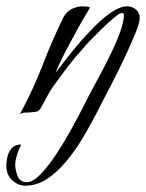

<svg xmlns="http://www.w3.org/2000/svg" viewBox="-98 -354 461 606"><path d="M-18 232Q-41 232 -59.5 215Q-78 198 -78 168Q-78 158 -75 142.5Q-72 127 -61.5 114.5Q-51 102 -31 102Q-39 117 -44.5 135.5Q-50 154 -50 166Q-50 182 -42.5 201.5Q-35 221 -13 221Q6 221 30.5 195.5Q55 170 80 132Q105 94 126.5 55Q148 16 163 -13.5Q178 -43 181 -49Q197 -79 216.5 -115.5Q236 -152 253.5 -188Q271 -224 282 -255.5Q293 -287 293 -307Q293 -313 286 -313Q280 -313 262.5 -298.5Q245 -284 225 -264.5Q205 -245 187.5 -227Q170 -209 164 -201Q139 -174 115.5 -143Q92 -112 71 -83Q59 -66 50 -48.5Q41 -31 30 -12Q25 -3 16.5 -1.5Q8 0 -6 1Q-16 1 -22 1.5Q-28 2 -35 6Q8 -74 36.5 -148.5Q65 -223 102 -299Q113 -319 130 -326.5Q147 -334 163 -334Q176 -334 186 -331Q183 -324 170.5 -303.5Q158 -283 144 -257Q134 -239 114 -201.5Q94 -164 77 -124Q86 -135 105 -160Q124 -185 149 -214.5Q174 -244 201.5 -271.5Q229 -299 255.5 -316.5Q282 -334 303 -334Q319 -334 331 -324Q343 -314 343 -297Q343 -284 332 -256Q321 -228 304.5 -192Q288 -156 270.5 -121Q253 -86 239 -60Q225 -32 205.5 5.5Q186 43 162.5 82.5Q139 122 110.5 156Q82 190 50 211Q18 232 -18 232Z"/></svg>

Font: Birthstone Bounce
Style: Regular
Weight: 400
Designer: Robert E. Leuschke
Foundry: Rob Leuschke
Version: Version 1.010; ttfautohint (v1.8.3)